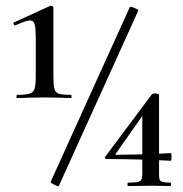

<svg xmlns="http://www.w3.org/2000/svg" viewBox="-20 -654 645 676"><path d="M40 -320Q72 -320 85 -324.5Q98 -329 102 -342.5Q106 -356 106 -389V-508Q106 -552 102.5 -567Q99 -582 85 -582Q72 -582 35 -565H33Q30 -565 28 -569.5Q26 -574 29 -575L158 -634H160Q163 -634 165.5 -631.5Q168 -629 168 -627V-389Q168 -355 171.5 -341.5Q175 -328 187.5 -324Q200 -320 230 -320Q232 -320 232 -314.5Q232 -309 230 -309Q205 -309 191 -310L138 -311L81 -310Q66 -309 40 -309Q38 -309 38 -314.5Q38 -320 40 -320ZM158 -13 437 -629Q439 -632 453.5 -626Q468 -620 467 -617L187 1Q186 4 171.5 -3.5Q157 -11 158 -13ZM581 -11Q582 -9 582 -5Q582 -1 581 1L514 0L430 1Q429 1 429 -5Q429 -11 430 -11Q454 -11 464 -13Q474 -15 477.5 -21Q481 -27 481 -41V-260L498 -270L387 -112Q384 -109 389 -109Q453 -109 543 -113L581 -115Q584 -115 584 -102Q584 -88 581 -88Q461 -94 355 -94Q352 -94 350 -97.5Q348 -101 351 -103L514 -321Q517 -325 526 -325Q531 -325 535.5 -323.5Q540 -322 540 -320V-41Q540 -27 542 -21.5Q544 -16 552.5 -13.5Q561 -11 581 -11Z"/></svg>

Font: Cormorant SC SemiBold
Style: Regular
Weight: 600
Designer: Christian Thalmann (Catharsis Fonts)
Foundry: Catharsis Fonts
Version: Version 4.000